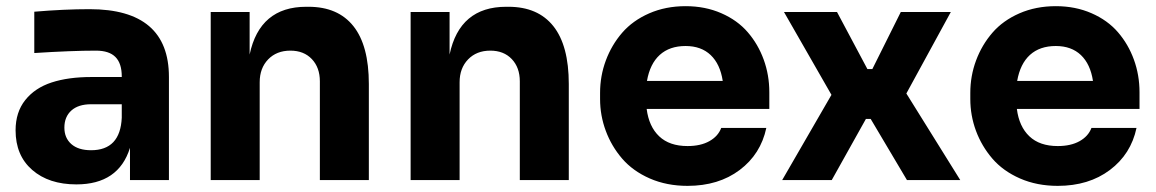

<svg xmlns="http://www.w3.org/2000/svg" viewBox="-20 -587 3768 626"><path d="M229 14.2Q139.2 14.2 85 -33Q30.8 -80.1 30.8 -162.1Q30.8 -221.2 62.3 -260.7Q93.8 -300.3 148.2 -318.1Q202.6 -335.9 277.8 -335.9H377V-337.9Q377 -380.4 356.4 -401.1Q335.9 -421.9 293 -421.9Q213.9 -421.9 91.8 -414.1V-548.8Q189.5 -557.1 272 -557.1Q530.8 -557.1 530.8 -335.9V0H403.8V-105Q366.7 14.2 229 14.2ZM276.9 -97.2Q372.1 -97.2 377 -203.1V-247.1H276.9Q235.4 -247.1 212.6 -226.6Q189.9 -206.1 189.9 -170.9Q189.9 -137.2 212.6 -117.2Q235.4 -97.2 276.9 -97.2Z M826.7 0H667V-547.9H793.9V-409.2Q826.7 -564.9 978.5 -564.9H985.8Q1082 -564.9 1132.3 -501.7Q1182.6 -438.5 1182.6 -313V0H1022.9V-321.8Q1022.9 -366.7 996.8 -394.3Q970.7 -421.9 926.8 -421.9Q881.8 -421.9 854.2 -393.3Q826.7 -364.7 826.7 -318.8Z M1478.5 0H1318.8V-547.9H1445.8V-409.2Q1478.5 -564.9 1630.4 -564.9H1637.7Q1733.9 -564.9 1784.2 -501.7Q1834.5 -438.5 1834.5 -313V0H1674.8V-321.8Q1674.8 -366.7 1648.7 -394.3Q1622.6 -421.9 1578.6 -421.9Q1533.7 -421.9 1506.1 -393.3Q1478.5 -364.7 1478.5 -318.8Z M2221.7 19Q2153.8 19 2098.6 -5.1Q2043.5 -29.3 2008.5 -69.8Q1973.6 -110.4 1955.1 -160.4Q1936.5 -210.4 1936.5 -264.2V-284.2Q1936.5 -339.4 1955.3 -389.9Q1974.1 -440.4 2008.5 -480.2Q2043 -520 2096.7 -543.5Q2150.4 -566.9 2215.3 -566.9Q2279.3 -566.9 2331.8 -543.9Q2384.3 -521 2418 -481.9Q2451.7 -442.9 2470 -392.6Q2488.3 -342.3 2488.3 -286.1V-231.9H2088.4Q2095.7 -174.3 2129.2 -142.6Q2162.6 -110.8 2221.7 -110.8Q2264.2 -110.8 2292.7 -126.7Q2321.3 -142.6 2331.5 -169.9H2478.5Q2460.4 -84.5 2391.6 -32.7Q2322.8 19 2221.7 19ZM2215.3 -437Q2163.1 -437 2131.1 -408Q2099.1 -378.9 2089.4 -323.2H2336.4Q2328.1 -377.9 2297.1 -407.5Q2266.1 -437 2215.3 -437Z M2691.9 0H2530.3L2690.9 -277.8L2536.1 -547.9H2709L2808.1 -361.8H2824.2L2917 -547.9H3080.1L2935.1 -282.2L3110.8 0H2937L2818.8 -199.2H2803.2Z M3428.7 19Q3360.8 19 3305.7 -5.1Q3250.5 -29.3 3215.6 -69.8Q3180.7 -110.4 3162.1 -160.4Q3143.6 -210.4 3143.6 -264.2V-284.2Q3143.6 -339.4 3162.4 -389.9Q3181.2 -440.4 3215.6 -480.2Q3250 -520 3303.7 -543.5Q3357.4 -566.9 3422.4 -566.9Q3486.3 -566.9 3538.8 -543.9Q3591.3 -521 3625 -481.9Q3658.7 -442.9 3677 -392.6Q3695.3 -342.3 3695.3 -286.1V-231.9H3295.4Q3302.7 -174.3 3336.2 -142.6Q3369.6 -110.8 3428.7 -110.8Q3471.2 -110.8 3499.8 -126.7Q3528.3 -142.6 3538.6 -169.9H3685.5Q3667.5 -84.5 3598.6 -32.7Q3529.8 19 3428.7 19ZM3422.4 -437Q3370.1 -437 3338.1 -408Q3306.2 -378.9 3296.4 -323.2H3543.5Q3535.2 -377.9 3504.2 -407.5Q3473.1 -437 3422.4 -437Z"/></svg>

Font: Sora
Style: Bold
Weight: 700
Designer: Jonathan Barnbrook, Julián Moncada
Foundry: Barnbrook Fonts
Version: Version 2.000